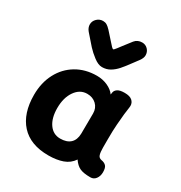

<svg xmlns="http://www.w3.org/2000/svg" viewBox="-182 -902 979 1041"><g transform="rotate(30 307.0 -381.5)"><path d="M574 -58Q574 -34 561.5 -17Q549 0 528 0Q485 0 462 -10.5Q439 -21 420 -49Q398 -16 360 -2.5Q322 11 271 11Q158 11 99 -54Q40 -119 40 -235Q40 -311 71 -370Q102 -429 157.5 -462Q213 -495 285 -495Q321 -495 352 -481Q383 -467 399 -444L401 -457Q403 -471 417 -480.5Q431 -490 461 -490Q493 -490 508 -477Q523 -464 523 -444Q523 -437 522 -433Q516 -399 510 -319Q507 -282 507 -224V-174Q507 -145 512 -129.5Q517 -114 534 -111Q553 -108 563.5 -97Q574 -86 574 -58ZM368 -307Q368 -341 345.5 -362.5Q323 -384 288 -384Q243 -384 214 -342.5Q185 -301 185 -236Q185 -174 211 -137Q237 -100 281 -100Q322 -100 344 -120.5Q366 -141 367 -180Q368 -221 368 -307ZM457 -722Q457 -705 442 -685L425 -662Q393 -618 374 -596.5Q355 -575 333 -562Q311 -549 283 -549Q260 -549 231.5 -570.5Q203 -592 182.5 -614.5Q162 -637 126 -679Q111 -697 111 -717Q111 -738 127 -753.5Q143 -769 165 -769Q178 -769 188.5 -763Q199 -757 213 -742Q235 -718 256 -694Q282 -663 288 -663Q292 -663 304.5 -679.5Q317 -696 320 -700L361 -753Q378 -774 407 -774Q428 -774 442.5 -759Q457 -744 457 -722Z"/></g></svg>

Font: Mali
Style: Bold
Weight: 700
Designer: Kitiyaporn Chalermlarp | Katatrad Aksorn Co.,Ltd.
Foundry: Cadson Demak Co.,Ltd.
Version: Version 1.000; ttfautohint (v1.6)